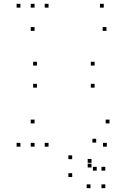

<svg xmlns="http://www.w3.org/2000/svg" viewBox="-20 -760 660 1008"><path d="M234.8 -720V-740H214.8V-720ZM87.2 -720V-740H67.2V-720ZM87.2 10V-10H67.2V10ZM234.8 10V-10H214.8V10ZM161.4 -112.1V-132.1H141.4V-112.1ZM161.4 10V-10H141.4V10ZM540.7 10V-10H520.7V10ZM554.8 -112.1V-132.1H534.8V-112.1ZM173.9 -415.8V-435.8H153.9V-415.8ZM173.9 -299.9V-319.9H153.9V-299.9ZM476.7 -299.9V-319.9H456.7V-299.9ZM476.7 -415.8V-435.8H456.7V-415.8ZM524.8 -720V-740H504.8V-720ZM161.4 -720V-740H141.4V-720ZM161.4 -597.9V-617.9H141.4V-597.9ZM539 -597.9V-617.9H519V-597.9ZM359 169.2V149.2H339V169.2ZM455.1 227.9V207.9H435.1V227.9ZM532.8 227.9V207.9H512.8V227.9ZM532.8 135.8V115.8H512.8V135.8ZM487.7 135.8V115.8H467.7V135.8ZM460.4 119.3V99.3H440.4V119.3ZM460.4 94.7V74.7H440.4V94.7ZM540.7 10V-10H520.7V10ZM485.1 -11.4V-31.4H465.1V-11.4ZM359 75.6V55.6H339V75.6Z"/></svg>

Font: Monaspace Krypton Dots Var
Style: Regular
Weight: 400
Designer: Riley Cran and the Lettermatic Team
Version: Version 1.100 (Monaspace Krypton Dots)